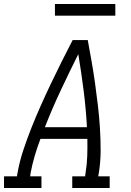

<svg xmlns="http://www.w3.org/2000/svg" viewBox="-33 -934 653 954"><path d="M-13 0V-58H51L54 -74Q64 -131 82.5 -187Q101 -243 123 -298.5Q145 -354 169.5 -409Q194 -464 220 -518.5Q246 -573 273 -627Q300 -681 328 -735H403Q413 -681 422.5 -627Q432 -573 439.5 -518.5Q447 -464 453.5 -409.5Q460 -355 463.5 -299Q467 -243 467 -186.5Q467 -130 458 -74L455 -58H512V0H326V-58H390L392 -74Q399 -116 400.5 -159Q402 -202 401 -244H168Q152 -202 139.5 -159.5Q127 -117 119 -74L117 -58H173V0ZM399 -302Q394 -394 382.5 -484.5Q371 -575 356 -665Q311 -575 268.5 -484.5Q226 -394 190 -302ZM240 -856V-914H540V-856Z"/></svg>

Font: Iosevka Curly Slab LtEx
Style: Italic
Weight: 300
Width: 7
Italic angle: -9°
Monospace: yes
Designer: Belleve Invis
Foundry: Belleve Invis
Version: Version 11.1.0; ttfautohint (v1.8.3)